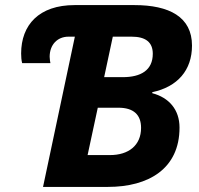

<svg xmlns="http://www.w3.org/2000/svg" viewBox="-20 -734 783 754"><path d="M67 -486H178C177 -491 175 -502 175 -511C175 -558 205 -590 249 -590H274L149 0H404C563 0 685 -71 685 -233C685 -304 643 -351 578 -368V-372C677 -393 734 -458 734 -555C734 -668 644 -714 508 -714H273C133 -714 63 -636 63 -524C63 -511 64 -497 67 -486ZM364 -311H445C505 -311 534 -283 534 -232C534 -163 485 -125 412 -125H324ZM389 -431 423 -590H497C552 -590 580 -568 580 -523C580 -458 533 -431 462 -431Z"/></svg>

Font: BC Sans
Style: Bold Italic
Weight: 700
Italic angle: -12°
Designer: Monotype Design Team
Province of B.C.
Foundry: Monotype Imaging Inc.
Version: Version 2.000;GOOG;noto-source:20170915:90ef993387c0